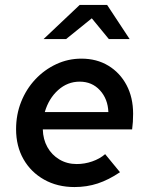

<svg xmlns="http://www.w3.org/2000/svg" viewBox="-20 -746 602 776"><path d="M281 10Q212 10 158.5 -20Q105 -50 75 -102.5Q45 -155 45 -224Q45 -283 65.5 -334.5Q86 -386 122.5 -425Q159 -464 207 -486.5Q255 -509 309 -509Q371 -509 418 -480.5Q465 -452 491.5 -402Q518 -352 518 -286Q518 -269 517 -253.5Q516 -238 514 -223H153Q154 -183 171.5 -151.5Q189 -120 220 -101.5Q251 -83 290 -83Q322 -83 352.5 -93.5Q383 -104 405 -123L465 -50Q419 -19 375 -4.5Q331 10 281 10ZM161 -293H418Q416 -346 384 -381Q352 -416 302 -416Q253 -416 215 -382Q177 -348 161 -293ZM156 -588 302 -726H413L504 -588H420L351 -672L247 -588Z"/></svg>

Font: Red Hat Text Medium
Style: Italic
Weight: 500
Italic angle: -12°
Designer: Pentagram, MCKL
Foundry: Pentagram, MCKL
Version: Version 1.023; ttfautohint (v1.8.3)